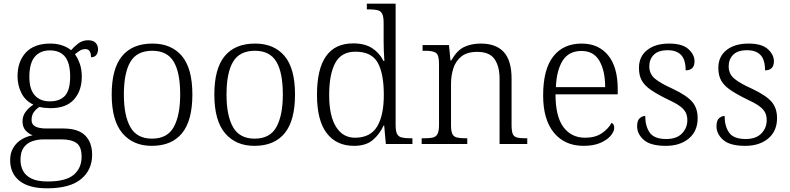

<svg xmlns="http://www.w3.org/2000/svg" viewBox="-20 -780 4277 1040"><path d="M235 240Q136 240 85.5 199.5Q35 159 35 87Q35 48 52.5 19.5Q70 -9 98 -25.5Q126 -42 157 -47Q135 -55 118.5 -73.5Q102 -92 102 -123Q102 -153 120 -176Q138 -199 161 -213Q117 -234 96 -276Q75 -318 75 -367Q75 -447 120 -495.5Q165 -544 253 -544Q289 -544 318.5 -533.5Q348 -523 365 -508Q379 -525 402.5 -543.5Q426 -562 457 -562Q485 -562 498 -548Q511 -534 511 -514Q511 -495 502 -482.5Q493 -470 473 -470Q473 -514 443 -514Q426 -514 413 -506Q400 -498 386 -486Q401 -466 412 -435.5Q423 -405 423 -364Q423 -289 381 -241.5Q339 -194 253 -194Q241 -194 221.5 -196Q202 -198 194 -201Q176 -190 163.5 -173Q151 -156 151 -130Q151 -105 172 -94.5Q193 -84 231 -84H322Q403 -84 441 -46.5Q479 -9 479 58Q479 141 418.5 190.5Q358 240 235 240ZM250 -231Q305 -231 332.5 -262Q360 -293 360 -365Q360 -438 332.5 -472.5Q305 -507 250 -507Q197 -507 168 -472Q139 -437 139 -364Q139 -296 168.5 -263.5Q198 -231 250 -231ZM238 203Q336 203 379 167Q422 131 422 69Q422 14 394 -5.5Q366 -25 313 -25H217Q183 -25 154.5 -15Q126 -5 108.5 19Q91 43 91 86Q91 118 104.5 144.5Q118 171 150 187Q182 203 238 203Z M802 10Q701 10 643 -58.5Q585 -127 585 -268Q585 -408 641 -476Q697 -544 806 -544Q908 -544 965 -477Q1022 -410 1022 -268Q1022 -127 966 -58.5Q910 10 802 10ZM803 -29Q887 -29 921.5 -92.5Q956 -156 956 -268Q956 -388 920.5 -446.5Q885 -505 805 -505Q722 -505 686.5 -445.5Q651 -386 651 -268Q651 -153 686.5 -91Q722 -29 803 -29Z M1358 10Q1257 10 1199 -58.5Q1141 -127 1141 -268Q1141 -408 1197 -476Q1253 -544 1362 -544Q1464 -544 1521 -477Q1578 -410 1578 -268Q1578 -127 1522 -58.5Q1466 10 1358 10ZM1359 -29Q1443 -29 1477.5 -92.5Q1512 -156 1512 -268Q1512 -388 1476.5 -446.5Q1441 -505 1361 -505Q1278 -505 1242.5 -445.5Q1207 -386 1207 -268Q1207 -153 1242.5 -91Q1278 -29 1359 -29Z M1898 10Q1802 10 1749.5 -59Q1697 -128 1697 -267Q1697 -545 1893 -545Q1956 -545 1996 -519Q2036 -493 2057 -450H2062Q2058 -508 2058 -557V-656Q2058 -689 2050.5 -704.5Q2043 -720 2026.5 -724.5Q2010 -729 1984 -729H1967V-760H2123V-103Q2123 -70 2130.5 -55Q2138 -40 2155.5 -35.5Q2173 -31 2202 -31H2214V0H2070L2061 -100H2058Q2035 -51 1998 -20.5Q1961 10 1898 10ZM1905 -34Q1987 -35 2023 -95Q2059 -155 2059 -266Q2059 -381 2026 -440.5Q1993 -500 1905 -500Q1829 -500 1796 -439Q1763 -378 1763 -265Q1763 -152 1800.5 -92.5Q1838 -33 1905 -34Z M2264 0V-31H2279Q2309 -31 2326 -35.5Q2343 -40 2350.5 -55.5Q2358 -71 2358 -104V-434Q2358 -482 2341.5 -493.5Q2325 -505 2285 -505H2269V-536H2412L2420 -453H2425Q2455 -507 2494 -525.5Q2533 -544 2584 -544Q2667 -544 2709 -498Q2751 -452 2751 -354V-104Q2751 -71 2757 -55.5Q2763 -40 2779.5 -35.5Q2796 -31 2826 -31H2836V0H2686V-354Q2686 -420 2659 -459.5Q2632 -499 2565 -499Q2510 -499 2479 -474Q2448 -449 2435.5 -409.5Q2423 -370 2423 -326V-102Q2423 -70 2430 -55Q2437 -40 2454 -35.5Q2471 -31 2500 -31H2511V0Z M3141 10Q3039 10 2980.5 -61Q2922 -132 2922 -263Q2922 -404 2976.5 -474Q3031 -544 3131 -544Q3222 -544 3274 -480.5Q3326 -417 3326 -298V-269H2989Q2989 -149 3032 -91.5Q3075 -34 3149 -34Q3204 -34 3239.5 -58Q3275 -82 3293 -115Q3307 -107 3307 -88Q3307 -68 3288.5 -45.5Q3270 -23 3233 -6.5Q3196 10 3141 10ZM3258 -308Q3258 -396 3227 -450Q3196 -504 3130 -504Q3061 -504 3028 -452Q2995 -400 2991 -308Z M3587 10Q3504 10 3467.5 -22Q3431 -54 3431 -96Q3431 -128 3445.5 -140Q3460 -152 3475 -152Q3475 -96 3499.5 -61.5Q3524 -27 3589 -27Q3645 -27 3674 -57Q3703 -87 3703 -129Q3703 -153 3694 -171Q3685 -189 3661.5 -206Q3638 -223 3594 -243Q3539 -270 3505 -293.5Q3471 -317 3456 -344.5Q3441 -372 3441 -412Q3441 -474 3485.5 -509Q3530 -544 3605 -544Q3676 -544 3709 -514Q3742 -484 3742 -449Q3742 -399 3694 -399Q3694 -456 3669.5 -482Q3645 -508 3597 -508Q3546 -508 3521.5 -483.5Q3497 -459 3497 -421Q3497 -379 3528 -353.5Q3559 -328 3624 -299Q3700 -263 3729.5 -228.5Q3759 -194 3759 -140Q3759 -70 3711.5 -30Q3664 10 3587 10Z M4017 10Q3934 10 3897.5 -22Q3861 -54 3861 -96Q3861 -128 3875.5 -140Q3890 -152 3905 -152Q3905 -96 3929.5 -61.5Q3954 -27 4019 -27Q4075 -27 4104 -57Q4133 -87 4133 -129Q4133 -153 4124 -171Q4115 -189 4091.5 -206Q4068 -223 4024 -243Q3969 -270 3935 -293.5Q3901 -317 3886 -344.5Q3871 -372 3871 -412Q3871 -474 3915.5 -509Q3960 -544 4035 -544Q4106 -544 4139 -514Q4172 -484 4172 -449Q4172 -399 4124 -399Q4124 -456 4099.5 -482Q4075 -508 4027 -508Q3976 -508 3951.5 -483.5Q3927 -459 3927 -421Q3927 -379 3958 -353.5Q3989 -328 4054 -299Q4130 -263 4159.5 -228.5Q4189 -194 4189 -140Q4189 -70 4141.5 -30Q4094 10 4017 10Z"/></svg>

Font: Noto Serif Hentaigana Light
Style: Regular
Weight: 300
Designer: Kazuhiro Yamada
Foundry: nipponia
Version: Version 1.000; ttfautohint (v1.8.4.7-5d5b)